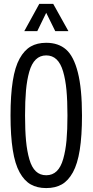

<svg xmlns="http://www.w3.org/2000/svg" viewBox="-20 -958 476 988"><path d="M217.8 9.8Q171.4 9.8 138.2 -9Q105 -27.8 81.1 -70.8Q57.1 -113.8 45.7 -186.5Q34.2 -259.3 34.2 -363.8Q34.2 -468.3 45.7 -541Q57.1 -613.8 81.1 -656.7Q105 -699.7 138.2 -718.8Q171.4 -737.8 217.8 -737.8Q280.3 -737.8 319.8 -703.4Q359.4 -668.9 380.6 -585.4Q401.9 -502 401.9 -363.8Q401.9 -258.8 390.4 -186.5Q378.9 -114.3 355 -71Q331.1 -27.8 297.9 -9Q264.6 9.8 217.8 9.8ZM105 -797.9 182.1 -938H253.9L332 -797.9H264.2L217.8 -892.1L171.9 -797.9ZM108.9 -363.8Q108.9 -287.6 114 -233.6Q119.1 -179.7 131.1 -138.2Q143.1 -96.7 164.6 -76.4Q186 -56.2 217.8 -56.2Q250 -56.2 271.7 -77.1Q293.5 -98.1 305.4 -140.4Q317.4 -182.6 322.3 -235.8Q327.1 -289.1 327.1 -363.8Q327.1 -439.9 322 -494.4Q316.9 -548.8 304.7 -590.3Q292.5 -631.8 271 -652.3Q249.5 -672.9 217.8 -672.9Q186 -672.9 164.3 -651.9Q142.6 -630.9 130.6 -588.9Q118.7 -546.9 113.8 -492.9Q108.9 -439 108.9 -363.8Z"/></svg>

Font: Lumene Sans Condensed
Style: Regular
Weight: 400
Width: 3
Designer: Deni Anggara
Version: Version 1.003;Glyphs 3.1.2 (3151)